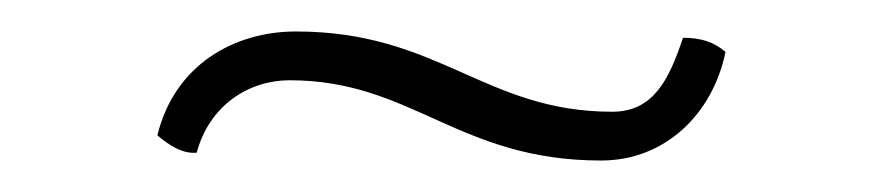

<svg xmlns="http://www.w3.org/2000/svg" viewBox="-20 -421 561 122"><path d="M441 -388C434 -394 426 -397 414 -397C405 -370 395 -350 369 -350C288 -350 259 -401 168 -401C129 -401 91 -380 80 -335C87 -329 96 -323 105 -324C113 -354 138 -370 164 -370C242 -370 271 -319 362 -319C403 -319 433 -349 441 -388Z"/></svg>

Font: Arima Koshi Thin
Style: Regular
Weight: 250
Designer: Joana Correia and Natanael Gama
Foundry: NDISCOVER
Version: Version 1.019;PS 001.019;hotconv 1.0.88;makeotf.lib2.5.64775